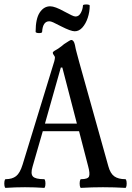

<svg xmlns="http://www.w3.org/2000/svg" viewBox="-22 -862 610 884"><path d="M4 3Q0 3 -1.5 -7Q-3 -17 -1.5 -27Q0 -37 4 -37Q34 -37 52 -51Q70 -65 82 -104L228 -580Q229 -585 230 -589.5Q231 -594 231 -597Q231 -602 226 -608Q221 -614 221 -619Q221 -624 234 -631Q240 -634 252 -642.5Q264 -651 273 -659Q287 -668 295 -673Q303 -678 306 -678Q318 -678 323 -655Q326 -637 332 -616Q338 -595 343 -575L477 -96Q486 -63 504.5 -50Q523 -37 555 -37Q559 -37 560.5 -27Q562 -17 560.5 -7Q559 3 555 3Q504 0 452 0Q401 0 351 3Q347 3 345.5 -7Q344 -17 345.5 -27Q347 -37 351 -37Q383 -37 388 -50Q393 -63 384 -96L342 -258H175L128 -95Q118 -62 129.5 -49.5Q141 -37 181 -37Q185 -37 186.5 -27Q188 -17 186.5 -7Q185 3 181 3Q137 0 93 0Q49 0 4 3ZM185 -293H332L265 -551H258ZM322 -718Q304 -718 259 -741Q234 -754 223 -759Q212 -764 205 -764Q175 -764 172 -716Q172 -711 164 -710Q156 -709 149 -710.5Q142 -712 142 -716Q142 -776 161 -804.5Q180 -833 209 -833Q231 -833 274 -809Q295 -798 307 -792Q319 -786 326 -786Q341 -786 350 -802.5Q359 -819 360 -837Q360 -840 367.5 -841Q375 -842 383 -841Q391 -840 391 -836Q391 -807 382 -780Q373 -753 357.5 -735.5Q342 -718 322 -718Z"/></svg>

Font: Junicode Two Beta Condensed Medium
Style: Regular
Weight: 500
Width: 3
Designer: Peter S. Baker
Foundry: Briery Creek Software
Version: Version 1.053; ttfautohint (v1.8.4)